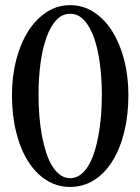

<svg xmlns="http://www.w3.org/2000/svg" viewBox="-20 -716 550 752"><path d="M254.9 16.1Q203.6 16.1 161.6 -10.5Q119.6 -37.1 89.6 -85Q59.6 -132.8 43.2 -199Q26.9 -265.1 26.9 -344.2Q26.9 -416.5 43.2 -480.5Q59.6 -544.4 89.6 -592.3Q119.6 -640.1 161.6 -668Q203.6 -695.8 254.9 -695.8Q306.2 -695.8 348.4 -668Q390.6 -640.1 420.4 -592.3Q450.2 -544.4 466.6 -480.5Q482.9 -416.5 482.9 -344.2Q482.9 -265.1 466.6 -199Q450.2 -132.8 420.4 -85Q390.6 -37.1 348.4 -10.5Q306.2 16.1 254.9 16.1ZM254.9 -18.1Q275.9 -18.1 293.2 -30.3Q310.5 -42.5 324.5 -64.5Q338.4 -86.4 348.4 -116.7Q358.4 -147 365.2 -183.1Q372.1 -219.2 375.5 -260.3Q378.9 -301.3 378.9 -344.2Q378.9 -408.7 371.3 -466.3Q363.8 -523.9 348.4 -567.6Q333 -611.3 309.6 -636.7Q286.1 -662.1 254.9 -662.1Q223.1 -662.1 200 -636.7Q176.8 -611.3 161.4 -567.6Q146 -523.9 138.4 -466.3Q130.9 -408.7 130.9 -344.2Q130.9 -301.3 134.3 -260.3Q137.7 -219.2 144.5 -183.1Q151.4 -147 161.4 -116.7Q171.4 -86.4 185.3 -64.5Q199.2 -42.5 216.6 -30.3Q233.9 -18.1 254.9 -18.1Z"/></svg>

Font: Warasṭra
Style: Regular
Weight: 400
Designer: R.S. Wihananto
Foundry: R.S. Wihananto
Version: Version 2.0.1